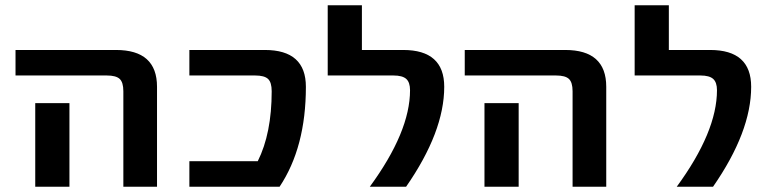

<svg xmlns="http://www.w3.org/2000/svg" viewBox="-20 -710 2915 730"><path d="M244 -318V-130V0H114V-130V-318ZM39 -423V-520H421Q577 -520 577 -380V0H449V-363Q449 -397 435 -410Q421 -423 386 -423Z M987 -520Q1143 -520 1143 -380Q1143 -150 1043 0H700V-97H960Q1013 -203 1013 -363Q1013 -397 999 -410Q985 -423 950 -423H700V-520Z M1386 0Q1539 -209 1539 -367Q1539 -397 1524.5 -410Q1510 -423 1476 -423H1226V-690H1356V-520H1513Q1669 -520 1669 -380Q1669 -209 1524 0Z M1952 -318V-130V0H1822V-130V-318ZM1747 -423V-520H2129Q2285 -520 2285 -380V0H2157V-363Q2157 -397 2143 -410Q2129 -423 2094 -423Z M2553 0Q2706 -209 2706 -367Q2706 -397 2691.5 -410Q2677 -423 2643 -423H2393V-690H2523V-520H2680Q2836 -520 2836 -380Q2836 -209 2691 0Z"/></svg>

Font: M PLUS 1p
Style: Bold
Weight: 700
Version: Version 1.062